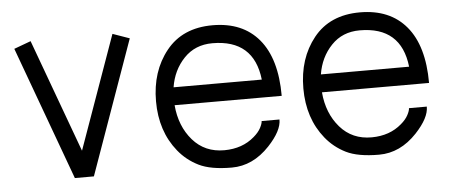

<svg xmlns="http://www.w3.org/2000/svg" viewBox="-42 -619 1696 722"><g transform="rotate(-5 806.0 -258.0)"><path d="M250.5 -100.1 402.8 -527.8 466.3 -505.4 286.6 0H214.8L30.3 -503.9L93.8 -527.3Z M612.3 -240.2Q619.1 -160.2 665 -107.4Q710.9 -54.7 784.7 -55.2Q852.5 -55.7 897.5 -94.7Q916 -110.4 924.6 -126.7Q933.1 -143.1 933.1 -152.3H1000.5Q1001 -109.9 949.2 -54.7Q886.2 12.2 806.4 12.2Q726.6 12.2 681.9 -10Q637.2 -32.2 606.4 -70.3Q543.9 -147.5 543.9 -260.7Q543.9 -374 605.5 -450.7Q667 -527.3 780.3 -527.3Q893.6 -527.3 955.1 -453.9Q1016.6 -380.4 1016.6 -240.2ZM947.3 -307.6Q930.2 -460 773.9 -460Q708.5 -460 666.5 -416Q624.5 -372.1 614.3 -307.6Z M1168.5 -240.2Q1175.3 -160.2 1221.2 -107.4Q1267.1 -54.7 1340.8 -55.2Q1408.7 -55.7 1453.6 -94.7Q1472.2 -110.4 1480.7 -126.7Q1489.3 -143.1 1489.3 -152.3H1556.6Q1557.1 -109.9 1505.4 -54.7Q1442.4 12.2 1362.5 12.2Q1282.7 12.2 1238 -10Q1193.4 -32.2 1162.6 -70.3Q1100.1 -147.5 1100.1 -260.7Q1100.1 -374 1161.6 -450.7Q1223.1 -527.3 1336.4 -527.3Q1449.7 -527.3 1511.2 -453.9Q1572.8 -380.4 1572.8 -240.2ZM1503.4 -307.6Q1486.3 -460 1330.1 -460Q1264.6 -460 1222.7 -416Q1180.7 -372.1 1170.4 -307.6Z"/></g></svg>

Font: AnjaliOldLipi
Style: Regular
Weight: 400
Designer: Kevin & Siji
Foundry: Core : Kevin & Siji
Modification : Hiran Venugopalan
Opentype mlm2 support: Rajeesh Nambiar
New Feature Table : Santhosh
Version: Version 7.1.0+20221109